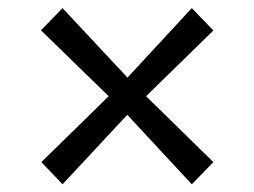

<svg xmlns="http://www.w3.org/2000/svg" viewBox="-20 -558 642 485"><path d="M84.5 -148.5 254.5 -315 83.5 -481.5 138 -537.5 302 -362 464.5 -537.5 519 -481 349 -315 519 -148.5 464.5 -92.5 301.5 -268 138 -92.5Z"/></svg>

Font: Merriweather 12pt
Style: Regular
Weight: 400
Designer: Eben Sorkin
Foundry: Eben Sorkin
Version: Version 2.100